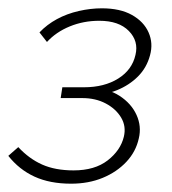

<svg xmlns="http://www.w3.org/2000/svg" viewBox="-29 -436 414 462"><path d="M142 6Q91 6 54 -11Q17 -28 -9 -61L15 -82Q41 -54 72.5 -40Q104 -26 148 -26Q199 -26 230 -50Q261 -74 269 -107Q275 -132 262.5 -153Q250 -174 225.5 -187Q201 -200 169 -200H117L121 -226H173Q222 -226 255.5 -247Q289 -268 297 -304Q305 -337 281 -361.5Q257 -386 210 -386Q172 -386 139 -372.5Q106 -359 84 -335L66 -358Q84 -377 108 -390Q132 -403 160.5 -409.5Q189 -416 216 -416Q260 -416 288.5 -400Q317 -384 328.5 -358Q340 -332 332 -303Q324 -273 303 -252Q282 -231 252.5 -219Q223 -207 186 -207L188 -224Q230 -224 258.5 -205.5Q287 -187 299.5 -159.5Q312 -132 305 -103Q298 -71 275 -46.5Q252 -22 218 -8Q184 6 142 6Z"/></svg>

Font: Ysabeau ExtraLight
Style: Italic
Weight: 250
Italic angle: -12°
Version: Version 2.000;gftools[0.9.27.dev2+g8671c4b]